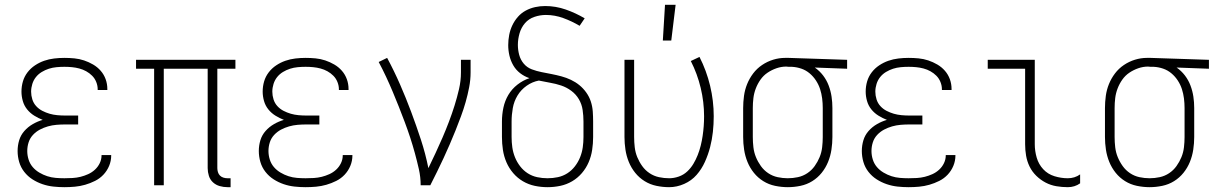

<svg xmlns="http://www.w3.org/2000/svg" viewBox="-20 -768 5040 796"><path d="M247 8Q224 8 201 5.5Q178 3 156 -4.5Q134 -12 114.5 -24.5Q95 -37 80.5 -55.5Q66 -74 59.5 -96.5Q53 -119 53 -142Q53 -165 59.5 -186.5Q66 -208 81 -225Q96 -242 116 -253.5Q136 -265 157 -271Q139 -278 122 -288.5Q105 -299 92.5 -314.5Q80 -330 74.5 -349.5Q69 -369 69 -388Q69 -410 75 -430.5Q81 -451 94 -468Q107 -485 125 -497Q143 -509 163 -516Q183 -523 204.5 -525.5Q226 -528 247 -528Q268 -528 288.5 -526Q309 -524 328.5 -517.5Q348 -511 366 -500.5Q384 -490 397.5 -474.5Q411 -459 418 -439.5Q425 -420 425 -399V-395H385V-398Q385 -413 379 -428Q373 -443 362 -454Q351 -465 337.5 -472.5Q324 -480 309 -484Q294 -488 278.5 -489.5Q263 -491 247 -491Q231 -491 214.5 -489.5Q198 -488 182.5 -483Q167 -478 153 -469.5Q139 -461 129 -448.5Q119 -436 114 -420Q109 -404 109 -388Q109 -372 114 -356Q119 -340 130 -328Q141 -316 155.5 -308.5Q170 -301 185.5 -296.5Q201 -292 217.5 -290.5Q234 -289 250 -289H304V-252H250Q232 -252 214 -250.5Q196 -249 178.5 -244Q161 -239 145 -230.5Q129 -222 116.5 -208.5Q104 -195 98.5 -177.5Q93 -160 93 -142Q93 -124 98.5 -106.5Q104 -89 115.5 -75.5Q127 -62 143 -52.5Q159 -43 176 -37.5Q193 -32 211 -30.5Q229 -29 247 -29Q264 -29 281 -30Q298 -31 314 -35Q330 -39 345.5 -46Q361 -53 373.5 -64.5Q386 -76 393.5 -91.5Q401 -107 401 -124V-125H441V-123Q441 -101 432.5 -80.5Q424 -60 409 -44Q394 -28 374 -18Q354 -8 333 -2Q312 4 290.5 6Q269 8 247 8Z M936 8H923Q907 8 891 3.5Q875 -1 863 -12Q851 -23 846 -39Q841 -55 841 -71V-483H659V0H619V-483H544V-520H956V-483H881V-71Q881 -63 883.5 -54.5Q886 -46 892 -40Q898 -34 906.5 -31.5Q915 -29 923 -29H936Z M1247 8Q1224 8 1201 5.5Q1178 3 1156 -4.5Q1134 -12 1114.5 -24.5Q1095 -37 1080.5 -55.5Q1066 -74 1059.5 -96.5Q1053 -119 1053 -142Q1053 -165 1059.5 -186.5Q1066 -208 1081 -225Q1096 -242 1116 -253.5Q1136 -265 1157 -271Q1139 -278 1122 -288.5Q1105 -299 1092.5 -314.5Q1080 -330 1074.5 -349.5Q1069 -369 1069 -388Q1069 -410 1075 -430.5Q1081 -451 1094 -468Q1107 -485 1125 -497Q1143 -509 1163 -516Q1183 -523 1204.5 -525.5Q1226 -528 1247 -528Q1268 -528 1288.5 -526Q1309 -524 1328.5 -517.5Q1348 -511 1366 -500.5Q1384 -490 1397.5 -474.5Q1411 -459 1418 -439.5Q1425 -420 1425 -399V-395H1385V-398Q1385 -413 1379 -428Q1373 -443 1362 -454Q1351 -465 1337.5 -472.5Q1324 -480 1309 -484Q1294 -488 1278.5 -489.5Q1263 -491 1247 -491Q1231 -491 1214.5 -489.5Q1198 -488 1182.5 -483Q1167 -478 1153 -469.5Q1139 -461 1129 -448.5Q1119 -436 1114 -420Q1109 -404 1109 -388Q1109 -372 1114 -356Q1119 -340 1130 -328Q1141 -316 1155.5 -308.5Q1170 -301 1185.5 -296.5Q1201 -292 1217.5 -290.5Q1234 -289 1250 -289H1304V-252H1250Q1232 -252 1214 -250.5Q1196 -249 1178.5 -244Q1161 -239 1145 -230.5Q1129 -222 1116.5 -208.5Q1104 -195 1098.5 -177.5Q1093 -160 1093 -142Q1093 -124 1098.5 -106.5Q1104 -89 1115.5 -75.5Q1127 -62 1143 -52.5Q1159 -43 1176 -37.5Q1193 -32 1211 -30.5Q1229 -29 1247 -29Q1264 -29 1281 -30Q1298 -31 1314 -35Q1330 -39 1345.5 -46Q1361 -53 1373.5 -64.5Q1386 -76 1393.5 -91.5Q1401 -107 1401 -124V-125H1441V-123Q1441 -101 1432.5 -80.5Q1424 -60 1409 -44Q1394 -28 1374 -18Q1354 -8 1333 -2Q1312 4 1290.5 6Q1269 8 1247 8Z M1724 0Q1724 -34 1716.5 -67Q1709 -100 1700 -133Q1691 -166 1680.5 -198Q1670 -230 1658 -262Q1646 -294 1633.5 -325.5Q1621 -357 1608 -388Q1595 -419 1580.5 -450Q1566 -481 1550 -511L1585 -528Q1614 -474 1638.5 -418Q1663 -362 1684.5 -304.5Q1706 -247 1725 -189Q1744 -131 1756 -71Q1771 -102 1786 -134Q1801 -166 1815 -198.5Q1829 -231 1841.5 -264Q1854 -297 1864.5 -330.5Q1875 -364 1883 -398.5Q1891 -433 1891 -468V-520H1931V-468Q1931 -437 1925 -406Q1919 -375 1910.5 -345Q1902 -315 1891 -285.5Q1880 -256 1868.5 -227Q1857 -198 1844.5 -169.5Q1832 -141 1819 -112.5Q1806 -84 1792 -56Q1778 -28 1764 0Z M2250 8Q2223 8 2197 2.5Q2171 -3 2148 -16.5Q2125 -30 2107.5 -50.5Q2090 -71 2079.5 -95.5Q2069 -120 2065 -146.5Q2061 -173 2061 -200V-264Q2061 -293 2067 -321.5Q2073 -350 2087.5 -374.5Q2102 -399 2125 -417Q2148 -435 2175 -444Q2154 -451 2136.5 -464.5Q2119 -478 2108 -497Q2097 -516 2092 -537.5Q2087 -559 2087 -581Q2087 -602 2091 -623Q2095 -644 2104 -663Q2113 -682 2127 -698Q2141 -714 2159.5 -724Q2178 -734 2198.5 -738.5Q2219 -743 2240 -743Q2284 -743 2325.5 -728.5Q2367 -714 2404 -692L2383 -661Q2351 -680 2315.5 -693Q2280 -706 2243 -706Q2219 -706 2195.5 -698Q2172 -690 2156.5 -672Q2141 -654 2134 -630Q2127 -606 2127 -582Q2127 -561 2132.5 -540.5Q2138 -520 2151.5 -504Q2165 -488 2185 -480.5Q2205 -473 2225.5 -469Q2246 -465 2266.5 -461Q2287 -457 2307.5 -451.5Q2328 -446 2347 -437Q2366 -428 2382 -415Q2398 -402 2410.5 -384.5Q2423 -367 2429.5 -347Q2436 -327 2437.5 -306Q2439 -285 2439 -264V-200Q2439 -173 2435 -146.5Q2431 -120 2420.5 -95.5Q2410 -71 2392.5 -50.5Q2375 -30 2352 -16.5Q2329 -3 2303 2.5Q2277 8 2250 8ZM2250 -29Q2272 -29 2293 -33.5Q2314 -38 2332 -49.5Q2350 -61 2363.5 -78.5Q2377 -96 2385 -116Q2393 -136 2396 -157Q2399 -178 2399 -200V-264Q2399 -288 2395.5 -312Q2392 -336 2380 -356.5Q2368 -377 2348.5 -391.5Q2329 -406 2306.5 -413.5Q2284 -421 2260.5 -425Q2237 -429 2214 -434Q2187 -429 2163.5 -412.5Q2140 -396 2125.5 -372Q2111 -348 2106 -320Q2101 -292 2101 -264V-200Q2101 -178 2104 -157Q2107 -136 2115 -116Q2123 -96 2136.5 -78.5Q2150 -61 2168 -49.5Q2186 -38 2207 -33.5Q2228 -29 2250 -29Z M2754 8Q2728 8 2701.5 2.5Q2675 -3 2652.5 -17Q2630 -31 2613.5 -51.5Q2597 -72 2587 -96.5Q2577 -121 2573 -147.5Q2569 -174 2569 -200V-520H2609V-200Q2609 -179 2611.5 -157.5Q2614 -136 2622 -116.5Q2630 -97 2642.5 -79.5Q2655 -62 2673 -50Q2691 -38 2712 -33.5Q2733 -29 2754 -29Q2774 -29 2794 -36Q2814 -43 2829 -57Q2844 -71 2854.5 -88.5Q2865 -106 2872.5 -125Q2880 -144 2885 -164Q2890 -184 2893 -204.5Q2896 -225 2897.5 -245Q2899 -265 2899 -286Q2899 -345 2885 -403.5Q2871 -462 2844 -515L2880 -532Q2909 -475 2924 -412.5Q2939 -350 2939 -286Q2939 -253 2935.5 -221Q2932 -189 2924 -158Q2916 -127 2902.5 -97Q2889 -67 2868 -43Q2847 -19 2816.5 -5.5Q2786 8 2754 8ZM2728 -600 2737 -748H2781L2763 -600Z M3246 8Q3220 8 3193.5 2.5Q3167 -3 3144.5 -17Q3122 -31 3105.5 -51.5Q3089 -72 3079 -96.5Q3069 -121 3065 -147.5Q3061 -174 3061 -200V-320Q3061 -345 3064.5 -370.5Q3068 -396 3077.5 -419.5Q3087 -443 3102.5 -463.5Q3118 -484 3139.5 -498.5Q3161 -513 3185.5 -520.5Q3210 -528 3235 -528H3250L3492 -520V-483L3358 -488Q3378 -474 3392.5 -455Q3407 -436 3415.5 -413.5Q3424 -391 3427.5 -367.5Q3431 -344 3431 -320V-200Q3431 -174 3427 -147.5Q3423 -121 3413 -96.5Q3403 -72 3386.5 -51.5Q3370 -31 3347.5 -17Q3325 -3 3298.5 2.5Q3272 8 3246 8ZM3246 -29Q3267 -29 3288 -33.5Q3309 -38 3327 -50Q3345 -62 3357.5 -79.5Q3370 -97 3378 -116.5Q3386 -136 3388.5 -157.5Q3391 -179 3391 -200V-320Q3391 -340 3388.5 -360Q3386 -380 3380 -398.5Q3374 -417 3363 -434Q3352 -451 3336.5 -464Q3321 -477 3302 -483.5Q3283 -490 3263 -491H3250Q3247 -491 3244.5 -491.5Q3242 -492 3240 -492Q3219 -492 3199 -485Q3179 -478 3162 -466.5Q3145 -455 3133 -438Q3121 -421 3113.5 -401.5Q3106 -382 3103.5 -361.5Q3101 -341 3101 -320V-200Q3101 -179 3103.5 -157.5Q3106 -136 3114 -116.5Q3122 -97 3134.5 -79.5Q3147 -62 3165 -50Q3183 -38 3204 -33.5Q3225 -29 3246 -29Z M3747 8Q3724 8 3701 5.5Q3678 3 3656 -4.5Q3634 -12 3614.5 -24.5Q3595 -37 3580.5 -55.5Q3566 -74 3559.5 -96.5Q3553 -119 3553 -142Q3553 -165 3559.5 -186.5Q3566 -208 3581 -225Q3596 -242 3616 -253.5Q3636 -265 3657 -271Q3639 -278 3622 -288.5Q3605 -299 3592.5 -314.5Q3580 -330 3574.5 -349.5Q3569 -369 3569 -388Q3569 -410 3575 -430.5Q3581 -451 3594 -468Q3607 -485 3625 -497Q3643 -509 3663 -516Q3683 -523 3704.5 -525.5Q3726 -528 3747 -528Q3768 -528 3788.5 -526Q3809 -524 3828.5 -517.5Q3848 -511 3866 -500.5Q3884 -490 3897.5 -474.5Q3911 -459 3918 -439.5Q3925 -420 3925 -399V-395H3885V-398Q3885 -413 3879 -428Q3873 -443 3862 -454Q3851 -465 3837.5 -472.5Q3824 -480 3809 -484Q3794 -488 3778.5 -489.5Q3763 -491 3747 -491Q3731 -491 3714.5 -489.5Q3698 -488 3682.5 -483Q3667 -478 3653 -469.5Q3639 -461 3629 -448.5Q3619 -436 3614 -420Q3609 -404 3609 -388Q3609 -372 3614 -356Q3619 -340 3630 -328Q3641 -316 3655.5 -308.5Q3670 -301 3685.5 -296.5Q3701 -292 3717.5 -290.5Q3734 -289 3750 -289H3804V-252H3750Q3732 -252 3714 -250.5Q3696 -249 3678.5 -244Q3661 -239 3645 -230.5Q3629 -222 3616.5 -208.5Q3604 -195 3598.5 -177.5Q3593 -160 3593 -142Q3593 -124 3598.5 -106.5Q3604 -89 3615.5 -75.5Q3627 -62 3643 -52.5Q3659 -43 3676 -37.5Q3693 -32 3711 -30.5Q3729 -29 3747 -29Q3764 -29 3781 -30Q3798 -31 3814 -35Q3830 -39 3845.5 -46Q3861 -53 3873.5 -64.5Q3886 -76 3893.5 -91.5Q3901 -107 3901 -124V-125H3941V-123Q3941 -101 3932.5 -80.5Q3924 -60 3909 -44Q3894 -28 3874 -18Q3854 -8 3833 -2Q3812 4 3790.5 6Q3769 8 3747 8Z M4407 8Q4383 8 4359.5 4Q4336 0 4315 -11Q4294 -22 4276.5 -39Q4259 -56 4248.5 -77.5Q4238 -99 4234 -122.5Q4230 -146 4230 -170V-483H4075V-520H4270V-170Q4270 -142 4278 -114.5Q4286 -87 4305 -66.5Q4324 -46 4351.5 -37.5Q4379 -29 4407 -29Q4421 -29 4434 -33Q4447 -37 4458 -45V-8Q4447 0 4434 4Q4421 8 4407 8Z M4746 8Q4720 8 4693.5 2.5Q4667 -3 4644.5 -17Q4622 -31 4605.5 -51.5Q4589 -72 4579 -96.5Q4569 -121 4565 -147.5Q4561 -174 4561 -200V-320Q4561 -345 4564.5 -370.5Q4568 -396 4577.5 -419.5Q4587 -443 4602.5 -463.5Q4618 -484 4639.5 -498.5Q4661 -513 4685.5 -520.5Q4710 -528 4735 -528H4750L4992 -520V-483L4858 -488Q4878 -474 4892.5 -455Q4907 -436 4915.5 -413.5Q4924 -391 4927.5 -367.5Q4931 -344 4931 -320V-200Q4931 -174 4927 -147.5Q4923 -121 4913 -96.5Q4903 -72 4886.5 -51.5Q4870 -31 4847.5 -17Q4825 -3 4798.5 2.5Q4772 8 4746 8ZM4746 -29Q4767 -29 4788 -33.5Q4809 -38 4827 -50Q4845 -62 4857.5 -79.5Q4870 -97 4878 -116.5Q4886 -136 4888.5 -157.5Q4891 -179 4891 -200V-320Q4891 -340 4888.5 -360Q4886 -380 4880 -398.5Q4874 -417 4863 -434Q4852 -451 4836.5 -464Q4821 -477 4802 -483.5Q4783 -490 4763 -491H4750Q4747 -491 4744.5 -491.5Q4742 -492 4740 -492Q4719 -492 4699 -485Q4679 -478 4662 -466.5Q4645 -455 4633 -438Q4621 -421 4613.5 -401.5Q4606 -382 4603.5 -361.5Q4601 -341 4601 -320V-200Q4601 -179 4603.5 -157.5Q4606 -136 4614 -116.5Q4622 -97 4634.5 -79.5Q4647 -62 4665 -50Q4683 -38 4704 -33.5Q4725 -29 4746 -29Z"/></svg>

Font: Iosevka Extralight
Style: Regular
Weight: 200
Monospace: yes
Designer: Belleve Invis
Foundry: Belleve Invis
Version: Version 32.0.1; ttfautohint (v1.8.4)